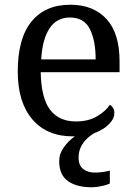

<svg xmlns="http://www.w3.org/2000/svg" viewBox="-20 -566 575 811"><path d="M367 225Q303 225 266.5 198.5Q230 172 230 115Q230 83 250 55.5Q270 28 296 10Q294 10 291.5 10Q289 10 287 10Q178 10 116.5 -62Q55 -134 55 -264Q55 -404 113 -475Q171 -546 277 -546Q374 -546 429.5 -486Q485 -426 485 -307V-261H152Q154 -152 191.5 -102.5Q229 -53 301 -53Q353 -53 389.5 -74.5Q426 -96 444 -123Q451 -120 457 -111Q463 -102 463 -89Q463 -69 449 -51.5Q435 -34 416 -22Q397 -10 381 -5Q364 4 348 19Q332 34 322 54Q312 74 312 100Q312 133 331.5 148Q351 163 381 163Q395 163 410.5 161Q426 159 444 155V209Q434 214 420 217.5Q406 221 392 223Q378 225 367 225ZM384 -315Q384 -395 359.5 -443.5Q335 -492 275 -492Q220 -492 189.5 -446.5Q159 -401 154 -315Z"/></svg>

Font: Noto Serif Tamil
Style: Regular
Weight: 400
Designer: Indian Type Foundry, Tom Grace, and the Monotype Design Team
Foundry: Monotype Imaging Inc.
Version: Version 2.003